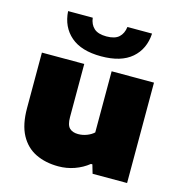

<svg xmlns="http://www.w3.org/2000/svg" viewBox="-117 -903 959 1016"><g transform="rotate(15 363.0 -394.5)"><path d="M293 9Q222.5 9 168.5 -17.2Q114.5 -43.5 84.2 -99.8Q54 -156 54 -246V-550H286V-259Q286 -215.5 302.8 -199.2Q319.5 -183 350 -183Q375 -183 398 -192Q421 -201 436 -215V-550H668V0H479L465 -48H457Q423.5 -21 381.2 -6Q339 9 293 9ZM361 -612Q252.5 -612 194.5 -662Q136.5 -712 131 -798H266Q270.5 -761.5 293 -741.2Q315.5 -721 361 -721Q407 -721 429.2 -741.2Q451.5 -761.5 456 -798H591Q586 -712 528 -662Q470 -612 361 -612Z"/></g></svg>

Font: Encode Sans Expanded Expanded Black
Style: Regular
Weight: 900
Width: 7
Designer: Multiple Designers
Foundry: Impallari Type
Version: Version 3.000; ttfautohint (v1.8.3) -l 8 -r 50 -G 200 -x 14 